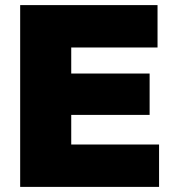

<svg xmlns="http://www.w3.org/2000/svg" viewBox="-20 -732 679 752"><path d="M59 0V-712H259V0ZM221 0V-166H603V0ZM221 -282V-444H566V-282ZM221 -546V-712H597V-546Z"/></svg>

Font: Outfit Thin Black
Style: Regular
Weight: 900
Version: Version 1.100;gftools[0.9.27]